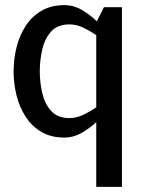

<svg xmlns="http://www.w3.org/2000/svg" viewBox="-20 -528 556 748"><path d="M135 -250Q135 -208 144.5 -166Q154 -124 179 -96Q204 -68 251 -68Q278 -68 305 -81Q332 -94 355 -110V-391Q332 -407 305 -420Q278 -433 251 -433Q204 -433 179 -405Q154 -377 144.5 -335Q135 -293 135 -250ZM385 -500H455V200H355V-52Q329 -28 297.5 -10Q266 8 231 8Q179 8 141.5 -14Q104 -36 80 -73Q56 -110 44.5 -156Q33 -202 33 -250Q33 -298 44.5 -344Q56 -390 80 -427Q104 -464 141.5 -486Q179 -508 231 -508Q267 -508 299.5 -489Q332 -470 357 -445Z"/></svg>

Font: Epunda Sans Medium
Style: Regular
Weight: 500
Designer: Simon Atzbach
Foundry: typofactur
Version: Version 2.204; ttfautohint (v1.8.4.7-5d5b)